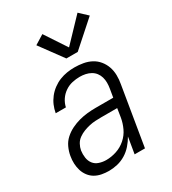

<svg xmlns="http://www.w3.org/2000/svg" viewBox="-189 -872 878 980"><g transform="rotate(-30 250.0 -382.0)"><path d="M161 8Q140 8 119 4Q98 0 80.5 -10Q63 -20 50.5 -36.5Q38 -53 32 -72.5Q26 -92 25 -113.5Q24 -135 28 -157Q32 -181 43 -205Q54 -229 73.5 -246.5Q93 -264 116.5 -275.5Q140 -287 164.5 -293.5Q189 -300 213.5 -302.5Q238 -305 262 -305H366L374 -353Q377 -370 377 -387Q377 -404 372.5 -419.5Q368 -435 358.5 -447.5Q349 -460 335 -468Q321 -476 304.5 -479.5Q288 -483 271 -483Q249 -483 226.5 -478Q204 -473 184 -459.5Q164 -446 150.5 -426Q137 -406 132 -383H72Q76 -406 85 -427Q94 -448 108.5 -466.5Q123 -485 142.5 -499.5Q162 -514 183.5 -522.5Q205 -531 227 -534.5Q249 -538 271 -538Q297 -538 322.5 -533.5Q348 -529 369.5 -517.5Q391 -506 406.5 -487Q422 -468 430 -445Q438 -422 438.5 -396Q439 -370 434 -344L377 0H316L332 -96Q319 -73 301 -52.5Q283 -32 260 -18Q237 -4 211.5 2Q186 8 161 8ZM177 -47Q207 -47 237.5 -57Q268 -67 292.5 -88.5Q317 -110 330.5 -139Q344 -168 349 -198L357 -249H262Q245 -249 227.5 -248Q210 -247 192.5 -243Q175 -239 158 -232.5Q141 -226 125.5 -215Q110 -204 101 -187.5Q92 -171 89 -154Q86 -133 89 -112Q92 -91 104 -75.5Q116 -60 136 -53.5Q156 -47 177 -47ZM259 -598 160 -733 215 -767 299 -640 425 -772 472 -728 326 -598Z"/></g></svg>

Font: Iosevka Curly Light Oblique
Style: Regular
Weight: 300
Italic angle: -9°
Monospace: yes
Designer: Belleve Invis
Foundry: Belleve Invis
Version: Version 11.1.0; ttfautohint (v1.8.3)